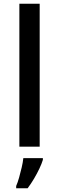

<svg xmlns="http://www.w3.org/2000/svg" viewBox="-20 -780 314 1021"><path d="M191 0H83V-760H191ZM208 70Q202 90 189.5 116.5Q177 143 161 170Q145 197 127 221H66V209Q74 191 81.5 164.5Q89 138 95.5 110Q102 82 104 61H208Z"/></svg>

Font: Noto Sans NKo Unjoined Medium
Style: Regular
Weight: 500
Designer: Monotype Design Team
Foundry: Monotype Imaging Inc.
Version: Version 2.004